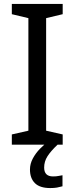

<svg xmlns="http://www.w3.org/2000/svg" viewBox="-20 -734 379 974"><path d="M298 0H40V-52L124 -71V-642L40 -662V-714H298V-662L214 -642V-71L298 -52ZM204 116Q204 161 249 161Q266 161 277.5 158.5Q289 156 297 155V211Q283 215 269 217.5Q255 220 235 220Q182 220 157 195Q132 170 132 126Q132 97 146.5 70Q161 43 182.5 21Q204 -1 224 -15L272 0Q238 32 221 58.5Q204 85 204 116Z"/></svg>

Font: Noto Sans Tifinagh Ahaggar
Style: Regular
Weight: 400
Designer: JamraPatel
Foundry: JamraPatel LLC
Version: Version 2.006; ttfautohint (v1.8.4.7-5d5b)